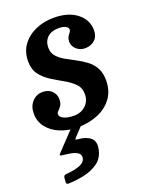

<svg xmlns="http://www.w3.org/2000/svg" viewBox="-168 -611 734 949"><g transform="rotate(-20 199.5 -137.0)"><path d="M251.5 -127.5Q252 -160.5 230.8 -182.2Q209.5 -204 178.5 -221.2Q147.5 -238.5 116.2 -258Q85 -277.5 64 -305Q43 -332.5 43 -375Q43 -425.5 69.5 -461.2Q96 -497 139.5 -516Q183 -535 234.5 -535Q311.5 -535 356.8 -499.2Q402 -463.5 402 -409Q402 -376.5 381.8 -358.2Q361.5 -340 330.5 -340Q304 -340 285.5 -357Q267 -374 267 -397Q267.5 -413.5 273 -422.8Q278.5 -432 284.2 -438.8Q290 -445.5 290 -454Q290 -465 275.8 -471.8Q261.5 -478.5 240.5 -478.5Q202.5 -478.5 181.2 -458.5Q160 -438.5 160 -404.5Q160 -377.5 175.5 -359.5Q191 -341.5 215.2 -327.5Q239.5 -313.5 266.8 -299.5Q294 -285.5 318.5 -267.5Q343 -249.5 358.2 -222.8Q373.5 -196 373.5 -156.5Q373.5 -101.5 345.5 -63.2Q317.5 -25 269.8 -5Q222 15 163 15Q112 15 70.8 -2.2Q29.5 -19.5 5.2 -50.5Q-19 -81.5 -19 -123Q-19 -161 3 -185Q25 -209 58 -209Q88 -209 106.2 -191.2Q124.5 -173.5 124.5 -146Q124 -125 116 -113.5Q108 -102 100 -94.8Q92 -87.5 92 -79Q92 -65 112.2 -55.2Q132.5 -45.5 165 -45.5Q202.5 -45.5 227 -68.5Q251.5 -91.5 251.5 -127.5ZM13.5 246 15 225.5Q17 217 21.5 214.8Q26 212.5 33.5 212Q54 210.5 75.8 206Q97.5 201.5 113.5 192.5Q129.5 183.5 133 168Q137 149.5 124.5 139.5Q112 129.5 91 125.2Q70 121 48 119Q33.5 117.5 32.2 114.2Q31 111 37.5 104.5L137.5 -1Q142 -6 153 -6H176.5Q197 -6 188 4L138 57Q130 65.5 130.8 67.5Q131.5 69.5 144.5 70.5Q187 74 209 93.5Q231 113 221.5 155Q212.5 197 180.2 219.5Q148 242 105.8 250.8Q63.5 259.5 24.5 260.5Q11 261 13.5 246Z"/></g></svg>

Font: Besley* Narrow Semi
Style: Italic
Weight: 600
Width: 4
Italic angle: -13°
Designer: Owen Earl
Foundry: indestructible type*
Version: Version 3.000; ttfautohint (v1.8.3)